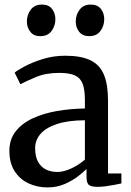

<svg xmlns="http://www.w3.org/2000/svg" viewBox="-20 -808 572 839"><path d="M187.5 11Q143 11 105.2 -6.5Q67.5 -24 44.2 -59.5Q21 -95 21 -149Q21 -199 48.5 -234Q76 -269 122.8 -290.8Q169.5 -312.5 228.5 -322.8Q287.5 -333 351 -334V-370.5Q351 -415 341.5 -441Q332 -467 307.8 -478.2Q283.5 -489.5 238.5 -489.5Q180.5 -489.5 137 -471.2Q93.5 -453 69 -440L44 -490.5Q54.5 -500 87.5 -517.8Q120.5 -535.5 167 -550Q213.5 -564.5 265 -564.5Q334.5 -564.5 375.5 -544.5Q416.5 -524.5 434.2 -481.2Q452 -438 452 -369V-50H510.5V-6.5Q499.5 -4 481.5 -0.5Q463.5 3 443.5 5.8Q423.5 8.5 406.5 8.5Q380 8.5 369 0.5Q358 -7.5 358 -37V-69.5Q346 -57 321.5 -38Q297 -19 263 -4Q229 11 187.5 11ZM230.5 -56.5Q258 -56.5 291.8 -72.2Q325.5 -88 351 -110.5V-282.5Q277 -282 228.8 -266Q180.5 -250 157 -222.8Q133.5 -195.5 133.5 -160.5Q133.5 -124 146.2 -101Q159 -78 181 -67.2Q203 -56.5 230.5 -56.5ZM155.5 -650Q127.5 -650 112.5 -669Q97.5 -688 97.5 -714Q97.5 -743 114.2 -765.5Q131 -788 163 -788H164Q192.5 -788 207.2 -769.2Q222 -750.5 222 -724Q222 -695.5 205.5 -672.8Q189 -650 156.5 -650ZM369 -650Q341 -650 326 -669Q311 -688 311 -714Q311 -743 327.8 -765.5Q344.5 -788 376.5 -788H377.5Q406 -788 420.8 -769.2Q435.5 -750.5 435.5 -724Q435.5 -695.5 419 -672.8Q402.5 -650 370 -650Z"/></svg>

Font: Merriweather 24pt
Style: Regular
Weight: 400
Designer: Eben Sorkin
Foundry: Eben Sorkin
Version: Version 2.100